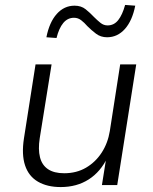

<svg xmlns="http://www.w3.org/2000/svg" viewBox="-20 -750 621 778"><path d="M226 8Q171 8 133.5 -14Q96 -36 81.5 -80Q67 -124 77 -189L124 -489H189L141 -190Q134 -145 142 -113Q150 -81 174.5 -64.5Q199 -48 240 -48Q290 -48 328.5 -70.5Q367 -93 392 -131.5Q417 -170 425 -219L467 -489H532L455 0H393L411 -113H416Q388 -54 339.5 -23Q291 8 226 8ZM209 -596 168 -599Q180 -660 210 -693.5Q240 -727 282 -727Q309 -727 327 -712.5Q345 -698 361 -681Q374 -668 387 -657.5Q400 -647 416 -647Q442 -647 459 -668.5Q476 -690 487 -730L528 -727Q516 -666 486 -632.5Q456 -599 414 -599Q388 -599 369 -613.5Q350 -628 334 -644Q322 -658 309 -668Q296 -678 280 -678Q254 -678 236.5 -657Q219 -636 209 -596Z"/></svg>

Font: Nunito Sans 10pt Light
Style: Italic
Weight: 300
Italic angle: -9°
Designer: Vernon Adams
Foundry: Vernon Adams
Version: Version 3.101;gftools[0.9.27]